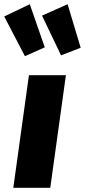

<svg xmlns="http://www.w3.org/2000/svg" viewBox="-49 -889 402 909"><path d="M92 -869 -29 -811 69 -623 163 -665ZM271 -869 150 -815 240 -627 333 -663ZM263 -533H88L14 0H189Z"/></svg>

Font: Fira Sans ExtraBold
Style: Italic
Weight: 800
Italic angle: -8°
Designer: bBox Type GmbH & Carrois Corporate GbR & Edenspiekermann AG
Foundry: bBox Type GmbH & Carrois Corporate GbR & Edenspiekermann AG
Version: Version 4.301;PS 004.301;hotconv 1.0.88;makeotf.lib2.5.64775